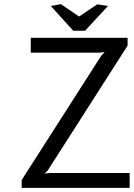

<svg xmlns="http://www.w3.org/2000/svg" viewBox="-20 -910 648 930"><path d="M129 -727H598V-689L211 -84L196 -69L218 -72H608V0H85V-38L471 -641L487 -658L463 -655H129ZM335 -761 226 -881 275 -890 363 -830 451 -889 503 -881 392 -761Z"/></svg>

Font: Expletus Sans
Style: Regular
Weight: 400
Designer: Jasper de Waard
Foundry: Designtown
Version: Version 7.028